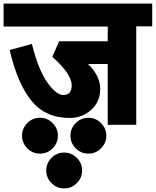

<svg xmlns="http://www.w3.org/2000/svg" viewBox="-40 -697 869 1071"><path d="M809 -677V-550H720V-1H561V-340H451Q519 -274 519 -201Q519 -129 468.5 -84Q418 -39 349 -39Q213 -39 135 -135.5Q57 -232 14 -418L138 -452Q174 -307 224 -237Q274 -167 313 -167Q360 -167 360 -221Q360 -284 252 -380L290 -467H561V-549H-20V-677ZM253.5 -10.5Q283 19 283 60Q283 101 253.5 130.5Q224 160 183 160Q142 160 112.5 130.5Q83 101 83 60Q83 19 112.5 -10.5Q142 -40 183 -40Q224 -40 253.5 -10.5ZM382.5 -10.5Q412 -40 453 -40Q494 -40 523.5 -10.5Q553 19 553 60Q553 101 523.5 130.5Q494 160 453 160Q412 160 382.5 130.5Q353 101 353 60Q353 19 382.5 -10.5ZM247.5 183.5Q277 154 318 154Q359 154 388.5 183.5Q418 213 418 254Q418 295 388.5 324.5Q359 354 318 354Q277 354 247.5 324.5Q218 295 218 254Q218 213 247.5 183.5Z"/></svg>

Font: Martel Sans Heavy
Style: Regular
Weight: 900
Designer: Dan Reynolds and Mathieu Réguer
Foundry: Dan Reynolds and Mathieu Réguer
Version: Version 1.001;PS 001.001;hotconv 1.0.70;makeotf.lib2.5.58329